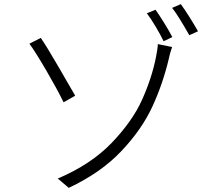

<svg xmlns="http://www.w3.org/2000/svg" viewBox="-20 -867 1040 927"><path d="M733 -591Q736 -606 739 -624.5Q742 -643 742 -654L811 -640Q799 -606 795 -583Q766 -461 715 -351Q664 -241 565.5 -137Q467 -33 312 40L259 -5Q419 -73 519 -177Q619 -281 666 -385.5Q713 -490 733 -591ZM343 -405 287 -373Q258 -433 205 -524Q152 -615 122 -656L177 -684Q205 -643 256.5 -554.5Q308 -466 343 -405ZM812 -688 770 -668Q755 -699 731.5 -738.5Q708 -778 689 -803L731 -820Q748 -796 772.5 -756.5Q797 -717 812 -688ZM936 -716 894 -697Q839 -794 811 -829L853 -847Q870 -824 894 -786Q918 -748 936 -716Z"/></svg>

Font: 寒蝉端黑体 Light
Style: Regular
Weight: 300
Designer: ChillDuanSans {Warren2060}; 
Source Han Sans {Ryoko NISHIZUKA 西塚涼子 (kana, bopomofo & ideographs); Paul D. Hunt (Latin, G
Foundry: ChillType&Adobe
Version: Version 1.300;Glyphs 3.3 (3306)